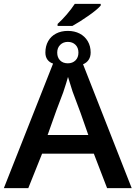

<svg xmlns="http://www.w3.org/2000/svg" viewBox="-22 -978 705 998"><path d="M213.9 -704.6Q213.9 -738.3 228.3 -763.9Q242.7 -789.6 269.3 -803.5Q295.9 -817.4 330.6 -817.4Q365.2 -817.4 392.1 -803.5Q418.9 -789.6 434.1 -763.9Q449.2 -738.3 449.2 -705.1Q449.2 -682.6 438.7 -667Q428.2 -651.4 409.7 -644L662.6 0H534.7L465.8 -179.2H196.8L125 0H-2L253.9 -647.5Q235.4 -653.3 224.6 -668Q213.9 -682.6 213.9 -704.6ZM355 -502.9Q343.8 -536.6 331.5 -578.1Q324.2 -550.8 306.6 -498Q276.4 -421.9 225.6 -276.4H437Q397 -394 355 -502.9ZM385.7 -704.6Q385.7 -730 370.4 -745.1Q355 -760.3 330.6 -760.3Q306.6 -760.3 291 -744.9Q275.4 -729.5 275.4 -704.6Q275.4 -679.2 290.3 -664.1Q305.2 -648.9 330.6 -648.9Q355 -648.9 370.4 -664.1Q385.7 -679.2 385.7 -704.6ZM366.7 -958H501.5V-949.2Q484.4 -928.7 438.7 -896.7Q393.1 -864.7 354.5 -843.3H277.3V-853.5Q300.8 -875 324.7 -902.6Q348.6 -930.2 366.7 -958Z"/></svg>

Font: Viking Open Sans Light
Style: Bold
Weight: 600
Foundry: Ascender Corporation
Version: Version 2.001